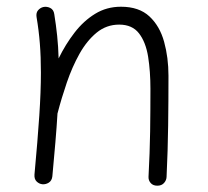

<svg xmlns="http://www.w3.org/2000/svg" viewBox="-20 -536 629 582"><path d="M84.5 -6.8Q94.2 -111.3 99.1 -185.1Q104 -258.8 104 -315.9Q104 -363.8 100.8 -403.8Q97.7 -443.8 90.8 -484.4Q88.9 -497.1 95.2 -504.6Q101.6 -512.2 110.8 -514.6Q121.6 -517.1 132.1 -512Q142.6 -506.8 144.5 -493.2Q149.9 -460 153.3 -427.2Q156.7 -394.5 157.7 -358.9Q178.7 -401.9 206.1 -437.3Q233.4 -472.7 268.3 -494.1Q303.2 -515.6 346.7 -515.6Q401.4 -515.6 432.9 -486.3Q464.4 -457 477.5 -409.2Q490.7 -361.3 490.7 -306.2Q490.7 -231 489.7 -156Q488.8 -81.1 484.9 0.5Q484.4 10.7 477.1 18.8Q469.7 26.9 457 26.9Q443.8 26.9 436.8 18.8Q429.7 10.7 430.2 0Q434.1 -73.7 435.1 -137.7Q436 -201.7 436 -266.6Q436 -319.8 429 -364Q421.9 -408.2 401.4 -434.8Q380.9 -461.4 341.3 -461.4Q302.7 -461.4 272.9 -437Q243.2 -412.6 220.9 -372.8Q198.7 -333 182.6 -285.9Q166.5 -238.8 154.8 -193.8L154.3 -192.4Q151.9 -151.9 147.9 -104.7Q144 -57.6 138.7 -1.5Q137.2 11.7 127.9 17.6Q118.7 23.4 108.4 22.5Q98.6 21.5 91.1 14.2Q83.5 6.8 84.5 -6.8Z"/></svg>

Font: Mikhak-DS2-FD Light
Style: Regular
Weight: 300
Designer: Amin Abedi
Version: Version 3.2